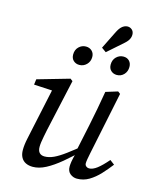

<svg xmlns="http://www.w3.org/2000/svg" viewBox="-124 -916 820 1013"><g transform="rotate(15 286.0 -409.5)"><path d="M153 13Q131 13 114.5 5Q98 -3 89 -19.5Q80 -36 80 -60Q80 -88 87.5 -122.5Q95 -157 101 -186L152 -424L159 -402L48 -408L52 -438L226 -488L239 -478L176 -194Q172 -174 168.5 -156.5Q165 -139 163 -124.5Q161 -110 161 -99Q161 -77 171 -66.5Q181 -56 199 -56Q223 -56 249 -68Q275 -80 310 -106Q345 -132 394 -172L401 -144H394Q345 -96 303 -61Q261 -26 224 -6.5Q187 13 153 13ZM394 13Q374 13 357.5 0Q341 -13 341 -39Q341 -50 343.5 -66.5Q346 -83 356 -120H352L385 -276Q395 -324 404 -372Q413 -420 421 -468L486 -488L499 -478L428 -135Q424 -116 421.5 -101Q419 -86 419 -78Q419 -68 426 -62Q433 -56 442 -56Q462 -56 485.5 -74Q509 -92 540 -128L565 -109Q542 -79 516 -51Q490 -23 460 -5Q430 13 394 13ZM251 -570Q232 -570 219 -582Q206 -594 206 -615Q206 -641 222.5 -657Q239 -673 261 -673Q281 -673 294 -660.5Q307 -648 307 -628Q307 -603 290.5 -586.5Q274 -570 251 -570ZM369 -671 344 -689 393 -788Q401 -804 409.5 -813.5Q418 -823 427.5 -827.5Q437 -832 446 -832Q460 -832 470.5 -822.5Q481 -813 481 -796Q481 -787 478 -778.5Q475 -770 469 -762Q463 -754 454 -746ZM456 -570Q437 -570 424 -582Q411 -594 411 -615Q411 -641 427.5 -657Q444 -673 466 -673Q486 -673 498 -660.5Q510 -648 510 -628Q510 -603 494.5 -586.5Q479 -570 456 -570Z"/></g></svg>

Font: Source Serif 4
Style: Italic
Weight: 400
Italic angle: -12°
Designer: Frank Grießhammer
Foundry: Adobe Systems Incorporated
Version: Version 4.004;hotconv 1.0.116;makeotfexe 2.5.65601